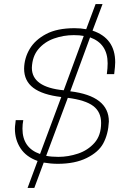

<svg xmlns="http://www.w3.org/2000/svg" viewBox="-20 -860 640 940"><path d="M292 -418 390 -684Q371 -688 341 -688Q291 -688 244.5 -671.5Q198 -655 168 -619.5Q138 -584 136 -528Q136 -433 292 -418ZM148 60H115L164 -72Q108 -92 80.5 -134Q53 -176 53 -230Q53 -241 55 -254L57 -272H94Q90 -252 90 -230Q90 -136 176 -106L280 -385Q188 -396 143 -430Q98 -464 98 -524Q99 -576 125.5 -620.5Q152 -665 206 -693.5Q260 -722 345 -722Q375 -722 402 -717L448 -840H482L433 -710Q544 -673 544 -555Q544 -537 539 -497H503Q507 -526 507 -550Q507 -646 421 -677L324 -413Q513 -390 513 -265Q510 -203 485 -157Q462 -115 404.5 -86.5Q347 -58 263 -58Q229 -58 194 -64ZM266 -92Q314 -92 362 -108Q410 -124 442.5 -160.5Q475 -197 475 -258Q475 -312 436.5 -341Q398 -370 312 -381L206 -97Q232 -92 266 -92Z"/></svg>

Font: Tanohe Sans ExtraLight
Style: Italic
Weight: 200
Designer: Village Type and Design LLC & Cristiano Sobral
Foundry: Cooper Hewitt Smithsonian Design Museum
Version: Version 1.00;September 29, 2021;FontCreator 13.0.0.2655 64-b